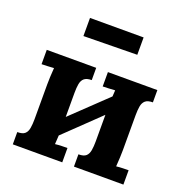

<svg xmlns="http://www.w3.org/2000/svg" viewBox="-129 -839 917 956"><g transform="rotate(20 329.0 -361.5)"><path d="M301 -435Q274 -435 261.5 -424Q249 -413 245.5 -393Q242 -373 242 -346V-161Q242 -147 241 -121.5Q240 -96 238 -73Q254 -75 273.5 -75.5Q293 -76 303 -76V0H41V-65Q69 -65 81 -76Q93 -87 96.5 -107.5Q100 -128 100 -154V-339Q100 -353 101 -379Q102 -405 104 -427Q88 -426 69 -425Q50 -424 39 -424V-500H301ZM449 -416 497 -366 210 -90 161 -141ZM625 -435Q598 -435 585.5 -424Q573 -413 569.5 -393Q566 -373 566 -346V-161Q566 -147 565 -121.5Q564 -96 562 -73Q578 -75 597.5 -75.5Q617 -76 627 -76V0H365V-65Q393 -65 405 -76Q417 -87 420.5 -107.5Q424 -128 424 -154V-339Q424 -353 425 -379Q426 -405 428 -427Q412 -426 393 -425Q374 -424 363 -424V-500H625ZM187 -627V-723H471V-631Z"/></g></svg>

Font: Lora
Style: Weight 700
Weight: 700
Designer: Olga Karpushina, Alexei Vanyashin (Cyrillic)
Foundry: Cyreal
Version: Version 3.001